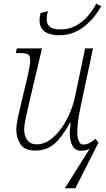

<svg xmlns="http://www.w3.org/2000/svg" viewBox="-20 -794 566 1024"><path d="M296 -606Q247 -606 219 -625.5Q191 -645 191 -685Q191 -692 192 -701.5Q193 -711 196 -724L236 -735Q232 -723 230.5 -711Q229 -699 229 -691Q229 -666 245.5 -651.5Q262 -637 301 -637Q351 -637 388.5 -659Q426 -681 452 -712.5Q478 -744 493 -774L520 -761Q509 -741 489.5 -714.5Q470 -688 442.5 -663.5Q415 -639 378.5 -622.5Q342 -606 296 -606ZM458 0Q436 10 413 10Q380 10 366 -18Q352 -46 352 -83Q352 -92 353 -104Q354 -116 357 -138H353Q310 -62 269.5 -26.5Q229 9 166 9Q112 9 89.5 -24.5Q67 -58 67 -102Q67 -127 74.5 -162Q82 -197 89 -226L130 -400Q135 -422 138 -442Q141 -462 141 -471Q141 -497 129.5 -504Q118 -511 83 -511H64L70 -536H204L132 -231Q124 -194 116.5 -159.5Q109 -125 109 -103Q109 -67 126.5 -45.5Q144 -24 176 -24Q213 -24 246 -47.5Q279 -71 306 -108.5Q333 -146 351.5 -189.5Q370 -233 379 -273L434 -536H476L409 -220Q400 -178 396 -144.5Q392 -111 392 -87Q392 -63 399.5 -43Q407 -23 424 -23Q441 -23 457 -31.5Q473 -40 489 -54L505 -33L382 210H326Z"/></svg>

Font: Noto Serif ExtraLight
Style: Italic
Weight: 200
Italic angle: -12°
Designer: Monotype Design Team
Foundry: Monotype Imaging Inc.
Version: Version 2.014; ttfautohint (v1.8.4.7-5d5b)